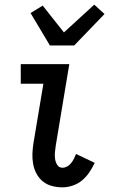

<svg xmlns="http://www.w3.org/2000/svg" viewBox="-20 -795 490 823"><path d="M248 8Q224 8 202 2Q180 -4 163.5 -17.5Q147 -31 136.5 -50.5Q126 -70 122 -92.5Q118 -115 119 -138Q120 -161 124 -185L166 -436H69V-520H277L219 -171Q217 -157 215.5 -142.5Q214 -128 216 -114Q218 -100 225.5 -88Q233 -76 248 -76Q258 -76 268 -81.5Q278 -87 285 -96Q292 -105 297 -115Q302 -125 306 -135L386 -97Q376 -76 363 -56.5Q350 -37 332 -22Q314 -7 291.5 0.5Q269 8 248 8ZM194 -600 111 -739 163 -771 254 -656 384 -775 428 -735 298 -600Z"/></svg>

Font: Iosevka Etoile Medium
Style: Italic
Weight: 500
Italic angle: -9°
Designer: Belleve Invis
Foundry: Belleve Invis
Version: Version 22.1.2; ttfautohint (v1.8.4)